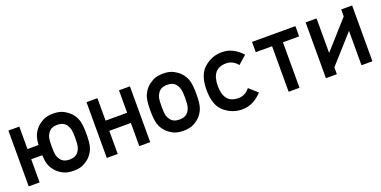

<svg xmlns="http://www.w3.org/2000/svg" viewBox="-18 -1071 3246 1637"><g transform="rotate(-20 1605.5 -252.5)"><path d="M145.5 0H46.4V-506.3H145.5V-302.7H245.6Q248.5 -348.1 257.3 -375Q270 -415 299.3 -447.3Q320.3 -470.2 357.2 -491.2Q394 -512.2 453.6 -512.2Q512.2 -512.2 549.3 -491.2Q586.4 -470.2 607.4 -447.3Q636.7 -415 649.4 -375Q662.1 -335 662.1 -253.4Q662.1 -170.4 649.4 -130.4Q636.7 -90.3 607.4 -58.1Q586.4 -34.7 549.3 -14.2Q512.2 6.3 453.6 6.3Q394 6.3 357.2 -14.2Q320.3 -34.7 299.3 -58.1Q270 -90.3 257.3 -130.4Q248 -159.2 245.6 -210H145.5ZM560.5 -252.4Q560.5 -307.6 554.9 -330.1Q549.3 -352.5 535.6 -373Q508.8 -410.2 453.6 -410.2Q397.5 -410.2 371.6 -373Q356.9 -352.5 351.8 -330.1Q346.7 -307.6 346.7 -253.4Q346.7 -197.8 351.8 -175Q356.9 -152.3 371.6 -132.3Q397.5 -95.2 453.6 -95.2Q508.8 -95.2 535.6 -132.3Q549.3 -152.3 554.9 -174.8Q560.5 -197.3 560.5 -252.4Z M1148.9 0H1049.8V-210H854V0H754.9V-506.3H854V-302.7H1049.8V-506.3H1148.9Z M1241.7 -253.4Q1241.7 -335 1254.4 -375Q1267.1 -415 1296.4 -447.3Q1317.4 -470.2 1354.2 -491.2Q1391.1 -512.2 1450.7 -512.2Q1509.3 -512.2 1546.4 -491.2Q1583.5 -470.2 1604.5 -447.3Q1633.8 -415 1646.5 -375Q1659.2 -335 1659.2 -253.4Q1659.2 -170.4 1646.5 -130.4Q1633.8 -90.3 1604.5 -58.1Q1583.5 -34.7 1546.4 -14.2Q1509.3 6.3 1450.7 6.3Q1391.1 6.3 1354.2 -14.2Q1317.4 -34.7 1296.4 -58.1Q1267.1 -90.3 1254.4 -130.4Q1241.7 -170.4 1241.7 -253.4ZM1557.6 -252.4Q1557.6 -307.6 1552 -330.1Q1546.4 -352.5 1532.7 -373Q1505.9 -410.2 1450.7 -410.2Q1394.5 -410.2 1368.7 -373Q1354 -352.5 1348.9 -330.1Q1343.8 -307.6 1343.8 -253.4Q1343.8 -197.8 1348.9 -175Q1354 -152.3 1368.7 -132.3Q1394.5 -95.2 1450.7 -95.2Q1505.9 -95.2 1532.7 -132.3Q1546.4 -152.3 1552 -174.8Q1557.6 -197.3 1557.6 -252.4Z M2088.9 -148.4 2164.1 -81.1Q2130.9 -43 2085.2 -18.3Q2039.6 6.3 1981.9 6.3Q1894 6.3 1823 -53.5Q1752 -113.3 1752 -252.4Q1752 -391.6 1823 -451.9Q1894 -512.2 1981.9 -512.2Q2039.6 -512.2 2085.2 -487.3Q2130.9 -462.4 2164.1 -424.3L2088.9 -357.4Q2045.9 -410.2 1985.8 -410.2Q1854 -410.2 1854 -252.4Q1854 -95.2 1985.8 -95.2Q2046.4 -95.2 2088.9 -148.4Z M2650.4 -413.1H2503.4V0H2404.8V-413.1H2256.8V-506.3H2650.4Z M3165 0H3065.9V-312L2842.3 -62V0H2743.2V-506.3H2842.3V-192.9L3065.9 -442.9V-506.3H3165Z"/></g></svg>

Font: Alte DIN 1451 Mittelschrift
Style: Regular
Weight: 400
Designer: Peter Wiegel
Foundry: Peter Wiegel
Version: Version 1.002 September 20, 2019